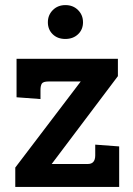

<svg xmlns="http://www.w3.org/2000/svg" viewBox="-20 -734 523 754"><path d="M448 0H40V-76L297 -414H171Q150 -414 144.5 -406Q139 -398 139 -380V-345L45 -352V-503H443V-435L183 -90H325Q354 -90 354 -124V-166L448 -159ZM236.5 -581Q206 -581 187 -599.5Q168 -618 168 -646.5Q168 -675 187.5 -694.5Q207 -714 237 -714Q267 -714 286.5 -694.5Q306 -675 306 -646.5Q306 -618 286.5 -599.5Q267 -581 236.5 -581Z"/></svg>

Font: Bree Serif
Style: Regular
Weight: 400
Designer: Veronika Burian, Jos Scaglione
Foundry: TypeTogether
Version: Version 1.002